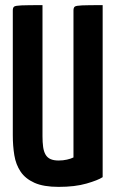

<svg xmlns="http://www.w3.org/2000/svg" viewBox="-20 -720 451 750"><path d="M209 10Q150 10 114.5 -6Q79 -22 60.5 -49.5Q42 -77 36 -113.5Q30 -150 30 -192V-679Q30 -690 35 -694Q40 -698 64 -699Q88 -700 146 -700V-188Q146 -164 148.5 -146Q151 -128 158 -116Q165 -104 177.5 -98.5Q190 -93 209 -93Q226 -93 241.5 -96.5Q257 -100 267 -105V-679Q267 -690 272 -694Q277 -698 300.5 -699Q324 -700 381 -700V-28Q363 -16 318 -3Q273 10 209 10Z"/></svg>

Font: Yanone Kaffeesatz
Style: Bold
Weight: 700
Designer: Yanone (Cyrillic: Daniel Pouzeot, Huerta Tipografica, and Cyreal)
Foundry: Yanone
Version: Version 2.003